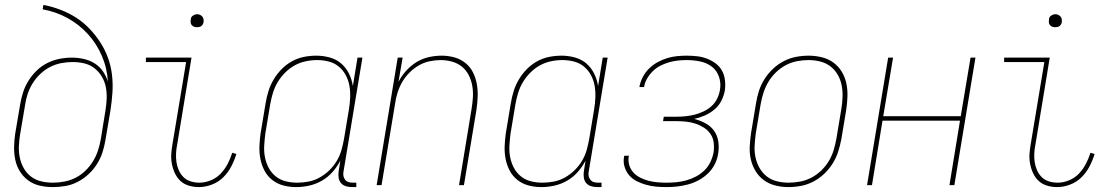

<svg xmlns="http://www.w3.org/2000/svg" viewBox="-20 -755 4540 783"><path d="M196 8Q168 8 142 2Q116 -4 95.5 -19Q75 -34 61.5 -55.5Q48 -77 42.5 -102.5Q37 -128 37.5 -155.5Q38 -183 42 -210L62 -328Q66 -353 74 -378Q82 -403 96 -425.5Q110 -448 129.5 -467Q149 -486 173 -498Q197 -510 222.5 -515Q248 -520 273 -520Q298 -520 322 -514.5Q346 -509 366 -496.5Q386 -484 399.5 -464.5Q413 -445 420 -422Q417 -477 395.5 -527Q374 -577 338.5 -616Q303 -655 256 -681Q209 -707 154 -717L157 -735Q193 -728 227 -715Q261 -702 290.5 -683Q320 -664 344 -639Q368 -614 387.5 -584.5Q407 -555 419.5 -521.5Q432 -488 436.5 -451.5Q441 -415 438.5 -377.5Q436 -340 430 -302L410 -184Q406 -159 398 -134Q390 -109 375.5 -86Q361 -63 341 -44.5Q321 -26 297 -13.5Q273 -1 247 3.5Q221 8 196 8ZM196 -10Q219 -10 242.5 -14.5Q266 -19 288 -30Q310 -41 328 -58.5Q346 -76 359 -97Q372 -118 379.5 -141Q387 -164 391 -187L410 -304Q414 -328 415 -352.5Q416 -377 411.5 -400Q407 -423 395 -443Q383 -463 365 -477Q347 -491 324 -496.5Q301 -502 276 -502Q253 -502 229.5 -497.5Q206 -493 184.5 -482Q163 -471 144.5 -453.5Q126 -436 113 -415Q100 -394 92.5 -371Q85 -348 82 -325L62 -207Q58 -183 57 -158.5Q56 -134 61 -111Q66 -88 77.5 -68Q89 -48 107 -34.5Q125 -21 148 -15.5Q171 -10 196 -10Z M791 8Q770 8 750 2Q730 -4 716 -17Q702 -30 693.5 -48Q685 -66 681 -86.5Q677 -107 678.5 -128Q680 -149 684 -171L739 -502H575V-520H761L703 -168Q699 -149 698 -130.5Q697 -112 699.5 -94.5Q702 -77 709 -61Q716 -45 728 -33Q740 -21 757 -15.5Q774 -10 793 -10Q816 -10 839.5 -19.5Q863 -29 880 -47Q897 -65 908.5 -87Q920 -109 927 -132L944 -127Q936 -101 923 -76Q910 -51 890 -31.5Q870 -12 843.5 -2Q817 8 791 8ZM783 -644Q777 -644 771.5 -646Q766 -648 762 -652.5Q758 -657 757.5 -663.5Q757 -670 758 -676Q758 -681 760.5 -685Q763 -689 767 -691.5Q771 -694 775 -695.5Q779 -697 784 -697Q790 -697 795.5 -694.5Q801 -692 805 -687.5Q809 -683 810 -676.5Q811 -670 810 -664Q809 -659 806.5 -655Q804 -651 800.5 -648.5Q797 -646 792.5 -645Q788 -644 783 -644Z M1188 8Q1161 8 1136 1.5Q1111 -5 1091 -20.5Q1071 -36 1059 -58.5Q1047 -81 1042 -106.5Q1037 -132 1038 -159Q1039 -186 1043 -213L1063 -333Q1067 -358 1074.5 -382.5Q1082 -407 1095.5 -430Q1109 -453 1128 -472.5Q1147 -492 1170.5 -505Q1194 -518 1219.5 -523Q1245 -528 1270 -528Q1298 -528 1325 -520.5Q1352 -513 1371.5 -496Q1391 -479 1403 -455Q1415 -431 1419 -404L1438 -520H1458L1381 -56Q1379 -47 1380.5 -38Q1382 -29 1387.5 -22Q1393 -15 1401.5 -12.5Q1410 -10 1419 -10H1433V8H1416Q1403 8 1391 4.5Q1379 1 1371 -8Q1363 -17 1361 -30Q1359 -43 1361 -56L1368 -100Q1355 -75 1336 -53.5Q1317 -32 1292.5 -18Q1268 -4 1241 2Q1214 8 1188 8ZM1192 -10Q1215 -10 1238.5 -14.5Q1262 -19 1283.5 -31Q1305 -43 1323 -60.5Q1341 -78 1353.5 -99Q1366 -120 1372.5 -143Q1379 -166 1383 -189L1403 -309Q1407 -333 1408 -357.5Q1409 -382 1405 -405Q1401 -428 1390 -448.5Q1379 -469 1361.5 -483.5Q1344 -498 1321 -504Q1298 -510 1273 -510Q1250 -510 1226.5 -505Q1203 -500 1182 -488.5Q1161 -477 1143 -459Q1125 -441 1112.5 -420Q1100 -399 1093 -376Q1086 -353 1082 -330L1062 -210Q1059 -186 1057.5 -161.5Q1056 -137 1060.5 -114Q1065 -91 1075.5 -71Q1086 -51 1103.5 -36.5Q1121 -22 1144 -16Q1167 -10 1192 -10Z M1516 0 1602 -520H1622L1605 -421Q1617 -445 1636.5 -466.5Q1656 -488 1679 -502Q1702 -516 1728.5 -522Q1755 -528 1781 -528Q1808 -528 1833 -521Q1858 -514 1877.5 -498.5Q1897 -483 1908.5 -460.5Q1920 -438 1924.5 -412.5Q1929 -387 1928 -360.5Q1927 -334 1923 -307L1872 0H1852L1903 -310Q1907 -334 1908.5 -358Q1910 -382 1906 -405Q1902 -428 1891.5 -448.5Q1881 -469 1864 -483Q1847 -497 1824 -503.5Q1801 -510 1777 -510Q1755 -510 1731.5 -505Q1708 -500 1687.5 -488Q1667 -476 1649.5 -458.5Q1632 -441 1620 -420Q1608 -399 1601 -376.5Q1594 -354 1591 -331L1536 0Z M2188 8Q2161 8 2136 1.5Q2111 -5 2091 -20.5Q2071 -36 2059 -58.5Q2047 -81 2042 -106.5Q2037 -132 2038 -159Q2039 -186 2043 -213L2063 -333Q2067 -358 2074.5 -382.5Q2082 -407 2095.5 -430Q2109 -453 2128 -472.5Q2147 -492 2170.5 -505Q2194 -518 2219.5 -523Q2245 -528 2270 -528Q2298 -528 2325 -520.5Q2352 -513 2371.5 -496Q2391 -479 2403 -455Q2415 -431 2419 -404L2438 -520H2458L2381 -56Q2379 -47 2380.5 -38Q2382 -29 2387.5 -22Q2393 -15 2401.5 -12.5Q2410 -10 2419 -10H2433V8H2416Q2403 8 2391 4.5Q2379 1 2371 -8Q2363 -17 2361 -30Q2359 -43 2361 -56L2368 -100Q2355 -75 2336 -53.5Q2317 -32 2292.5 -18Q2268 -4 2241 2Q2214 8 2188 8ZM2192 -10Q2215 -10 2238.5 -14.5Q2262 -19 2283.5 -31Q2305 -43 2323 -60.5Q2341 -78 2353.5 -99Q2366 -120 2372.5 -143Q2379 -166 2383 -189L2403 -309Q2407 -333 2408 -357.5Q2409 -382 2405 -405Q2401 -428 2390 -448.5Q2379 -469 2361.5 -483.5Q2344 -498 2321 -504Q2298 -510 2273 -510Q2250 -510 2226.5 -505Q2203 -500 2182 -488.5Q2161 -477 2143 -459Q2125 -441 2112.5 -420Q2100 -399 2093 -376Q2086 -353 2082 -330L2062 -210Q2059 -186 2057.5 -161.5Q2056 -137 2060.5 -114Q2065 -91 2075.5 -71Q2086 -51 2103.5 -36.5Q2121 -22 2144 -16Q2167 -10 2192 -10Z M2698 8Q2676 8 2655 6Q2634 4 2614.5 -1.5Q2595 -7 2577 -16Q2559 -25 2546 -40Q2533 -55 2527 -75Q2521 -95 2525 -116L2526 -120H2545L2544 -117Q2541 -98 2546.5 -80.5Q2552 -63 2564 -50.5Q2576 -38 2592 -30Q2608 -22 2626 -17.5Q2644 -13 2662 -11.5Q2680 -10 2699 -10Q2719 -10 2739 -12Q2759 -14 2779 -19.5Q2799 -25 2818 -35Q2837 -45 2852.5 -60Q2868 -75 2877 -94Q2886 -113 2890 -133Q2893 -154 2890.5 -173.5Q2888 -193 2877.5 -208.5Q2867 -224 2850.5 -234.5Q2834 -245 2815.5 -251Q2797 -257 2777 -259Q2757 -261 2737 -261H2684L2687 -279H2740Q2758 -279 2776.5 -281Q2795 -283 2813 -287.5Q2831 -292 2849 -300.5Q2867 -309 2881.5 -322Q2896 -335 2904.5 -352.5Q2913 -370 2916 -388Q2921 -416 2912 -442Q2903 -468 2882.5 -483.5Q2862 -499 2835 -504.5Q2808 -510 2780 -510Q2762 -510 2744 -508Q2726 -506 2708.5 -501Q2691 -496 2674 -487.5Q2657 -479 2643.5 -466Q2630 -453 2620 -436.5Q2610 -420 2607 -402V-400H2588V-403Q2592 -423 2602 -442Q2612 -461 2627.5 -476Q2643 -491 2662 -501.5Q2681 -512 2701 -518Q2721 -524 2741 -526Q2761 -528 2781 -528Q2803 -528 2824 -525.5Q2845 -523 2864 -515.5Q2883 -508 2899 -496Q2915 -484 2924.5 -466.5Q2934 -449 2936.5 -428Q2939 -407 2936 -386Q2932 -364 2921.5 -343.5Q2911 -323 2893 -308Q2875 -293 2854 -284Q2833 -275 2811 -270Q2835 -264 2856.5 -252.5Q2878 -241 2891.5 -222.5Q2905 -204 2909 -179.5Q2913 -155 2909 -130Q2906 -108 2895.5 -86.5Q2885 -65 2868 -48.5Q2851 -32 2830 -20.5Q2809 -9 2786.5 -3Q2764 3 2742 5.5Q2720 8 2698 8Z M3195 8Q3168 8 3142 1.5Q3116 -5 3095.5 -20Q3075 -35 3061.5 -57Q3048 -79 3042 -105Q3036 -131 3037.5 -158.5Q3039 -186 3043 -213L3063 -333Q3067 -359 3075 -384Q3083 -409 3097.5 -432Q3112 -455 3132 -474Q3152 -493 3176 -505.5Q3200 -518 3226 -523Q3252 -528 3278 -528Q3305 -528 3331.5 -521.5Q3358 -515 3378.5 -500Q3399 -485 3412.5 -463Q3426 -441 3431.5 -415Q3437 -389 3436 -361.5Q3435 -334 3431 -307L3411 -187Q3406 -161 3398 -136Q3390 -111 3375.5 -88Q3361 -65 3341 -46Q3321 -27 3297 -14.5Q3273 -2 3247 3Q3221 8 3195 8ZM3196 -10Q3219 -10 3243 -14.5Q3267 -19 3289 -30.5Q3311 -42 3329.5 -60Q3348 -78 3360.5 -99Q3373 -120 3380 -143.5Q3387 -167 3391 -190L3411 -310Q3415 -334 3416 -358.5Q3417 -383 3412.5 -406.5Q3408 -430 3396.5 -450Q3385 -470 3367 -484Q3349 -498 3325.5 -504Q3302 -510 3277 -510Q3254 -510 3230.5 -505.5Q3207 -501 3185 -489.5Q3163 -478 3144.5 -460Q3126 -442 3113.5 -421Q3101 -400 3093.5 -376.5Q3086 -353 3082 -330L3062 -210Q3059 -186 3057.5 -161.5Q3056 -137 3061 -113.5Q3066 -90 3077.5 -70Q3089 -50 3106.5 -36Q3124 -22 3147.5 -16Q3171 -10 3196 -10Z M3516 0 3602 -520H3622L3582 -281H3898L3938 -520H3958L3872 0H3852L3895 -263H3579L3536 0Z M4291 8Q4270 8 4250 2Q4230 -4 4216 -17Q4202 -30 4193.5 -48Q4185 -66 4181 -86.5Q4177 -107 4178.5 -128Q4180 -149 4184 -171L4239 -502H4075V-520H4261L4203 -168Q4199 -149 4198 -130.5Q4197 -112 4199.5 -94.5Q4202 -77 4209 -61Q4216 -45 4228 -33Q4240 -21 4257 -15.5Q4274 -10 4293 -10Q4316 -10 4339.5 -19.5Q4363 -29 4380 -47Q4397 -65 4408.5 -87Q4420 -109 4427 -132L4444 -127Q4436 -101 4423 -76Q4410 -51 4390 -31.5Q4370 -12 4343.5 -2Q4317 8 4291 8ZM4283 -644Q4277 -644 4271.5 -646Q4266 -648 4262 -652.5Q4258 -657 4257.5 -663.5Q4257 -670 4258 -676Q4258 -681 4260.5 -685Q4263 -689 4267 -691.5Q4271 -694 4275 -695.5Q4279 -697 4284 -697Q4290 -697 4295.5 -694.5Q4301 -692 4305 -687.5Q4309 -683 4310 -676.5Q4311 -670 4310 -664Q4309 -659 4306.5 -655Q4304 -651 4300.5 -648.5Q4297 -646 4292.5 -645Q4288 -644 4283 -644Z"/></svg>

Font: Iosevka Thin
Style: Italic
Weight: 100
Italic angle: -9°
Monospace: yes
Designer: Belleve Invis
Foundry: Belleve Invis
Version: Version 32.5.0; ttfautohint (v1.8.4)